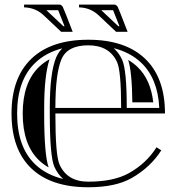

<svg xmlns="http://www.w3.org/2000/svg" viewBox="-20 -790 755 821"><path d="M357.4 -13.2Q466.1 -13.2 531.5 -49.8Q605.7 -91.3 649.4 -160.2L669.7 -147.2Q623.5 -74.7 543.2 -28.8Q474.1 10.7 357.4 10.7Q198.2 10.7 113.8 -70.1Q29.3 -150.9 29.3 -304.7Q29.3 -458 114.7 -539.3Q199.5 -620.1 357.4 -620.1Q515.1 -620.1 600.1 -539.3Q685.5 -458 685.5 -304.7H216.8Q216.8 -126.5 234.4 -86.9Q267.1 -13.2 357.4 -13.2ZM216.8 -328.6H498Q498 -486.6 480.5 -524.7Q447.5 -596.2 357.4 -596.2Q268.1 -596.2 242.7 -536.4Q216.8 -475.1 216.8 -328.6ZM192.9 -328.6Q192.9 -480.2 220.7 -545.7Q226.6 -559.6 235.4 -571Q240.7 -577.9 246.1 -583.3Q176.8 -565.2 131.3 -522Q53.2 -447.8 53.2 -304.7Q53.2 -161.1 130.4 -87.4Q177.2 -42.5 250.2 -24.7Q226.6 -45.2 212.4 -77.1Q192.9 -121.3 192.9 -304.7ZM466.1 -584Q488.3 -564.5 502.2 -534.7Q522 -491.7 522 -328.6H661.1Q655 -454.1 583.5 -522Q537.1 -566.2 466.1 -584ZM168.9 -328.6V-304.7Q168.9 -127.4 188 -74.2Q165 -87.2 146.7 -104.7Q77.1 -171.4 77.1 -304.7Q77.1 -437.5 147.7 -504.6Q167.2 -523.2 191.9 -536.6Q168.9 -466.3 168.9 -328.6ZM528.1 -533.7Q549.6 -521.2 567.1 -504.6Q624.5 -450.2 635.3 -352.5H545.9Q544.4 -484.6 528.1 -533.7ZM290.8 -654.1H241.5L166.7 -724.6Q132.1 -757.3 83 -758.5V-770.3H235.4Q241.2 -770.3 248.3 -761Q255.1 -746.8 290.8 -654.1ZM525.6 -654.1H476.3L401.6 -724.6Q366.9 -757.3 317.9 -758.5V-770.3H470.2Q476.1 -770.3 483.2 -761Q490 -746.8 525.6 -654.1ZM178.5 -746.3 183.1 -741.9 251 -678H255.9Q234.6 -732.9 228.8 -746.3ZM413.3 -746.3 418 -741.9 485.8 -678H490.7Q469.5 -732.9 463.6 -746.3Z"/></svg>

Font: itsadzokeS01
Style: Regular
Weight: 600
Width: 6
Version: Version 0.46